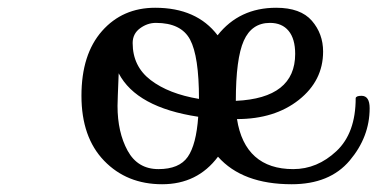

<svg xmlns="http://www.w3.org/2000/svg" viewBox="-20 -472 973 495"><path d="M912 -225Q933 -225 933 -193Q933 -119 881.5 -58Q830 3 732 3Q605 3 542 -68Q489 3 398 3Q307 3 248.5 -57.5Q190 -118 190 -225Q190 -332 243 -392Q296 -452 380 -452Q487 -452 541 -381Q597 -452 692 -452Q755 -452 784 -418.5Q813 -385 813 -339Q813 -264 750.5 -214.5Q688 -165 591 -165Q601 -101 637.5 -68.5Q674 -36 736 -36Q798 -36 847.5 -82.5Q897 -129 897 -219Q898 -225 912 -225ZM283 -199Q283 -131 309 -83.5Q335 -36 388.5 -36Q442 -36 464 -67.5Q486 -99 491 -171Q332 -195 286 -283Q283 -210 283 -199ZM322 -361Q322 -301 368.5 -265.5Q415 -230 493 -217Q493 -327 470 -370Q447 -413 382 -413Q360 -413 341 -399Q322 -385 322 -361ZM676 -413Q629 -413 608.5 -367Q588 -321 588 -212Q741 -219 741 -333Q741 -372 724 -392.5Q707 -413 676 -413Z"/></svg>

Font: Sofia
Style: Regular
Weight: 400
Designer: Paula Nazal and Daniel Hernndez
Foundry: Paula Nazal, Daniel Hernndez
Version: Version 1.001